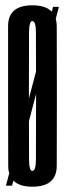

<svg xmlns="http://www.w3.org/2000/svg" viewBox="-20 -700 247 724"><path d="M2.5 0H25.5L202 -674H180ZM102 4Q193.5 4 194 -74.5Q194.5 -153 194.5 -337.5Q194.5 -521.5 194 -600.8Q193.5 -680 102 -680Q10.5 -680 10.5 -601.5Q10.5 -523 10.5 -337.5Q10.5 -153 11 -74.5Q11.5 4 102 4ZM102 -55.5Q90 -55.5 89.5 -97.2Q89 -139 89 -337.5Q89 -538 89.5 -579.2Q90 -620.5 102 -620.5Q115 -620.5 115.5 -579.2Q116 -538 116 -337.5Q116 -139 115.5 -97.2Q115 -55.5 102 -55.5Z"/></svg>

Font: Anybody UltraCondensed
Style: Regular
Weight: 400
Width: 1
Version: Version 1.113;gftools[0.9.25]